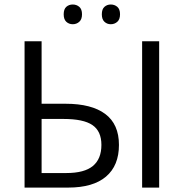

<svg xmlns="http://www.w3.org/2000/svg" viewBox="-20 -850 832 870"><path d="M91.3 0V-663.1H168.5V-379.9H276.9Q395 -379.9 457 -333.5Q519 -287.1 519 -193.4Q519 -99.6 460.4 -49.8Q401.9 0 289.1 0ZM168.5 -65.9H280.3Q362.3 -65.9 400.9 -97.9Q439.5 -129.9 439.5 -193.4Q439.5 -255.4 398.9 -283.2Q358.4 -311 267.6 -311H168.5ZM701.2 0H624V-663.1H701.2ZM268.6 -785.2Q268.6 -808.6 280.5 -819.1Q292.5 -829.6 309.6 -829.6Q326.7 -829.6 339.1 -819.1Q351.6 -808.6 351.6 -785.2Q351.6 -762.2 339.1 -751.2Q326.7 -740.2 309.6 -740.2Q292.5 -740.2 280.5 -751.2Q268.6 -762.2 268.6 -785.2ZM441.4 -785.2Q441.4 -808.6 453.4 -819.1Q465.3 -829.6 481.9 -829.6Q499 -829.6 511.5 -819.1Q523.9 -808.6 523.9 -785.2Q523.9 -762.2 511.5 -751.2Q499 -740.2 481.9 -740.2Q465.3 -740.2 453.4 -751.2Q441.4 -762.2 441.4 -785.2Z"/></svg>

Font: Bpm'online Open Sans
Style: Regular
Weight: 400
Foundry: Ascender Corporation
Version: Version 1.10